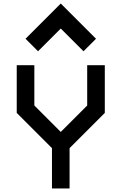

<svg xmlns="http://www.w3.org/2000/svg" viewBox="-20 -1070 690 1090"><path d="M375 -229V0H275V-229L75 -429V-700H175V-471L325 -321L475 -471V-700H575V-429ZM525 -850 454 -779 325 -908 196 -779 125 -850 325 -1050Z"/></svg>

Font: Monoikos Medium
Style: Regular
Weight: 500
Designer: Brian Krent
Version: Version 0.088